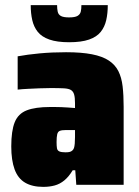

<svg xmlns="http://www.w3.org/2000/svg" viewBox="-20 -722 542 750"><path d="M149 8Q106 8 78 -8.5Q50 -25 37 -60.5Q24 -96 24 -150Q24 -211 37.5 -244.5Q51 -278 84.5 -291Q118 -304 175 -304Q183 -304 194.5 -304Q206 -304 219.5 -303.5Q233 -303 246.5 -302Q260 -301 273 -300V-319Q273 -341 269.5 -353Q266 -365 257 -370.5Q248 -376 229 -377Q210 -378 179 -378Q156 -378 133.5 -377Q111 -376 89.5 -375Q68 -374 49 -372V-502Q87 -509 135 -513.5Q183 -518 238 -518Q298 -518 339 -510Q380 -502 405 -485.5Q430 -469 442.5 -444Q455 -419 459 -384.5Q463 -350 463 -305V0H278L274 -57H264Q249 -32 231.5 -17.5Q214 -3 193.5 2.5Q173 8 149 8ZM236 -127Q246 -127 252 -128.5Q258 -130 262.5 -134Q267 -138 269 -144Q271 -150 272 -161Q273 -172 273 -187V-214H238Q222 -214 214 -211Q206 -208 203.5 -197.5Q201 -187 201 -167Q201 -152 202.5 -143Q204 -134 212 -130.5Q220 -127 236 -127ZM250 -557Q203 -557 173 -567.5Q143 -578 127.5 -597.5Q112 -617 106 -643.5Q100 -670 100 -702H203Q203 -687 205.5 -676Q208 -665 218 -659.5Q228 -654 250 -654Q273 -654 283 -660Q293 -666 295.5 -676.5Q298 -687 298 -702H401Q401 -670 395 -643.5Q389 -617 373.5 -597.5Q358 -578 328 -567.5Q298 -557 250 -557Z"/></svg>

Font: Saira SemiCondensed Black
Style: Regular
Weight: 900
Width: 4
Designer: Hector Gatti with collaboration of the Omnibus-Type team
Foundry: Omnibus-Type
Version: Version 1.101